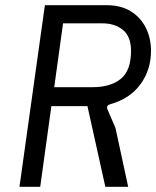

<svg xmlns="http://www.w3.org/2000/svg" viewBox="-20 -720 603 740"><path d="M55 0 153 -700H391Q446 -700 484 -676.5Q522 -653 542 -613Q562 -573 562 -524Q562 -451 521.5 -395.5Q481 -340 407 -319Q388 -314 394 -299L425 -227L474 0H386L317 -311H178L135 0ZM189 -384H337Q406 -384 445.5 -416Q485 -448 485 -524Q485 -579 454 -604.5Q423 -630 375 -630H223Z"/></svg>

Font: Finlandica
Style: Italic
Weight: 400
Italic angle: -8°
Designer: Niklas Ekholm, Juho Hiilivirta, Jaakko Suomalainen
Foundry: Helsinki Type Studio
Version: Version 1.064